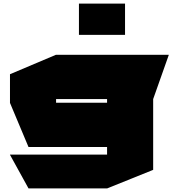

<svg xmlns="http://www.w3.org/2000/svg" viewBox="-20 -832 950 1058"><path d="M289 -286V-530H910V-529L824 -286ZM137 206 35 21V20H570V206ZM137 -22 35 -265V-266H570V-22ZM35 -266V-423L288 -530H289V-266ZM570 206V-286H824V104L571 206ZM415 -640V-812H669V-640Z"/></svg>

Font: Foldit Black
Style: Regular
Weight: 900
Version: Version 1.003